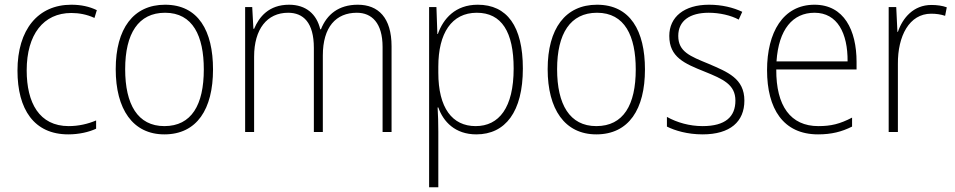

<svg xmlns="http://www.w3.org/2000/svg" viewBox="-20 -559 4043 813"><path d="M269 10C315 10 357 0 387 -14V-49C352 -34 312 -25 271 -25C146 -25 93 -124 93 -261C93 -413 164 -504 282 -504C314 -504 348 -498 380 -483L390 -516C359 -531 324 -539 282 -539C141 -539 54 -434 54 -260C54 -96 124 10 269 10Z M882 -265C882 -428 820 -539 679 -539C545 -539 470 -438 470 -266C470 -97 542 10 676 10C814 10 882 -97 882 -265ZM510 -266C510 -417 566 -505 679 -505C797 -505 843 -406 843 -265C843 -115 791 -25 676 -25C563 -25 510 -117 510 -266Z M1495 -539C1414 -539 1364 -498 1339 -435H1336C1321 -499 1276 -539 1204 -539C1118 -539 1077 -487 1056 -437H1053L1048 -529H1018V0H1056V-319C1056 -436 1111 -505 1200 -505C1264 -505 1309 -464 1309 -356V0H1347V-324C1347 -445 1403 -505 1491 -505C1554 -505 1600 -462 1600 -360V0H1638V-363C1638 -484 1582 -539 1495 -539Z M2003 -539C1908 -539 1857 -480 1834 -415H1832L1828 -529H1797V234H1836V-1C1836 -36 1835 -73 1833 -104H1836C1857 -44 1907 10 1997 10C2120 10 2194 -86 2194 -269C2194 -448 2127 -539 2003 -539ZM1999 -505C2104 -505 2155 -424 2155 -269C2155 -103 2093 -25 1994 -25C1895 -25 1836 -102 1836 -251V-277C1836 -418 1892 -505 1999 -505Z M2711 -265C2711 -428 2649 -539 2508 -539C2374 -539 2299 -438 2299 -266C2299 -97 2371 10 2505 10C2643 10 2711 -97 2711 -265ZM2339 -266C2339 -417 2395 -505 2508 -505C2626 -505 2672 -406 2672 -265C2672 -115 2620 -25 2505 -25C2392 -25 2339 -117 2339 -266Z M3132 -133C3132 -227 3061 -254 2980 -289C2902 -321 2852 -340 2852 -407C2852 -471 2901 -505 2981 -505C3027 -505 3075 -494 3108 -476L3123 -509C3085 -527 3037 -539 2982 -539C2877 -539 2814 -487 2814 -407C2814 -317 2878 -290 2963 -256C3042 -224 3094 -201 3094 -133C3094 -65 3052 -25 2955 -25C2900 -25 2847 -40 2804 -64V-23C2838 -6 2891 10 2955 10C3072 10 3132 -44 3132 -133Z M3429 -539C3295 -539 3228 -421 3228 -262C3228 -99 3296 10 3444 10C3501 10 3544 -1 3588 -23V-61C3536 -34 3499 -25 3445 -25C3328 -25 3266 -110 3267 -265H3607V-297C3607 -431 3554 -539 3429 -539ZM3429 -505C3526 -505 3570 -418 3569 -299H3268C3277 -435 3337 -505 3429 -505Z M3924 -538C3848 -538 3802 -483 3782 -424H3780L3775 -529H3743V0H3782V-288C3781 -406 3830 -501 3923 -501C3945 -501 3964 -498 3982 -492L3989 -528C3970 -535 3947 -538 3924 -538Z"/></svg>

Font: Noto Sans Thai SemCond ExtLt
Style: Regular
Weight: 200
Width: 4
Designer: Monotype Design Team
Foundry: Monotype Imaging Inc.
Version: Version 2.002